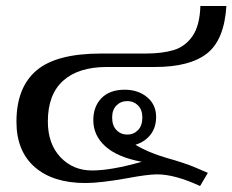

<svg xmlns="http://www.w3.org/2000/svg" viewBox="-20 -602 777 642"><path d="M505 -19Q474 -19 405 -6Q315 10 266 10Q157 10 96 -43.5Q35 -97 35 -195Q35 -309 101.5 -366Q168 -423 318 -423H468Q522 -423 560.5 -434.5Q599 -446 623.5 -481Q648 -516 650 -582H737Q730 -469 672.5 -423.5Q615 -378 498 -378H337Q242 -378 191 -332Q140 -286 140 -196Q140 -121 182 -76.5Q224 -32 288 -32Q352 -32 454 -61Q373 -76 332.5 -112.5Q292 -149 292 -200Q292 -246 319.5 -274Q347 -302 397 -302Q442 -302 472 -277Q502 -252 502 -211Q502 -176 483.5 -152Q465 -128 433 -118Q475 -92 537 -74Q598 -57 633 -42Q668 -27 675 -24L649 20Q565 -19 505 -19ZM456 -209Q456 -235 441.5 -249.5Q427 -264 406 -264Q384 -264 369.5 -249.5Q355 -235 355 -209Q355 -182 369.5 -167Q384 -152 406 -152Q427 -152 441.5 -167Q456 -182 456 -209Z"/></svg>

Font: Trirong Medium
Style: Regular
Weight: 500
Designer: Katatrad Team
Foundry: CadsonDemak
Version: Version 1.001